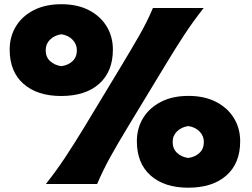

<svg xmlns="http://www.w3.org/2000/svg" viewBox="-20 -873 1195 911"><path d="M270 -417.5Q156.7 -417.5 91.3 -475.3Q25.9 -533.2 25.9 -637.7Q25.9 -699.2 55.4 -747.8Q85 -796.4 140.1 -824.7Q195.3 -853 271 -853Q347.2 -853 401.9 -824.7Q456.5 -796.4 486.1 -747.8Q515.6 -699.2 515.6 -637.7Q515.6 -533.2 450.4 -475.3Q385.3 -417.5 270 -417.5ZM197.8 0Q248.5 -64.5 290 -127.2Q331.5 -189.9 379.9 -269.5L555.2 -559.6Q604 -640.6 640.9 -704.8Q677.7 -769 705.6 -835H946.3Q894.5 -769 852.5 -704.8Q810.5 -640.6 761.7 -559.6L585.9 -269.5Q537.6 -189.9 502.9 -127.2Q468.3 -64.5 440.9 0ZM271 -559.1Q303.7 -563.5 324.2 -582.8Q344.7 -602.1 344.7 -634.8Q344.7 -663.1 324.5 -684.3Q304.2 -705.6 271 -710.4Q238.3 -705.6 217.5 -685.1Q196.8 -664.6 196.8 -634.8Q196.8 -602.1 218 -582.8Q239.3 -563.5 271 -559.1ZM873 17.6Q759.8 17.6 694.6 -40.3Q629.4 -98.1 629.4 -202.6Q629.4 -264.2 658.9 -312.7Q688.5 -361.3 743.4 -389.6Q798.3 -418 874 -418Q950.2 -418 1005.1 -389.6Q1060.1 -361.3 1089.8 -312.7Q1119.6 -264.2 1119.6 -202.6Q1119.6 -98.1 1054 -40.3Q988.3 17.6 873 17.6ZM873 -123.5Q905.8 -127.9 926.5 -147.5Q947.3 -167 947.3 -199.7Q947.3 -228 927 -249Q906.7 -270 873.5 -274.9Q840.8 -270 820.1 -249.8Q799.3 -229.5 799.3 -199.7Q799.3 -167 820.3 -147.5Q841.3 -127.9 873 -123.5Z"/></svg>

Font: Pinar-FD Black
Style: Regular
Weight: 900
Designer: Amin Abedi
Version: Version 3.000